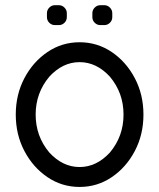

<svg xmlns="http://www.w3.org/2000/svg" viewBox="-20 -719 621 749"><path d="M290.5 -67.4Q356.4 -67.4 408.7 -124Q461.9 -187.5 461.9 -272Q461.9 -356.4 408.7 -419.9Q356.4 -476.6 290.5 -476.6Q224.6 -476.6 172.4 -419.9Q119.1 -356.4 119.1 -272Q119.1 -187.5 172.4 -124Q224.6 -67.4 290.5 -67.4ZM290.5 10.3Q221.7 10.3 165.3 -27.8Q108.9 -65.9 75.2 -129.9Q41.5 -193.8 41.5 -272Q41.5 -350.1 75.2 -414.1Q108.9 -478 165.3 -516.1Q221.7 -554.2 290.5 -554.2Q359.4 -554.2 415.8 -516.1Q472.2 -478 505.9 -414.1Q539.6 -350.1 539.6 -272Q539.6 -193.8 505.9 -129.9Q472.2 -65.9 415.8 -27.8Q359.4 10.3 290.5 10.3ZM193.8 -621.1Q181.6 -621.1 172.4 -630.1Q163.1 -639.2 163.1 -652.3V-667.5Q163.1 -680.2 172.4 -689.5Q181.6 -698.7 193.8 -698.7H210Q222.2 -698.7 231.4 -689.5Q240.7 -680.2 240.7 -667.5V-652.3Q240.7 -639.2 231.4 -630.1Q222.2 -621.1 210 -621.1ZM371.1 -621.1Q358.9 -621.1 349.6 -630.1Q340.3 -639.2 340.3 -652.3V-667.5Q340.3 -680.2 349.6 -689.5Q358.9 -698.7 371.1 -698.7H387.2Q399.4 -698.7 408.7 -689.5Q418 -680.2 418 -667.5V-652.3Q418 -639.2 408.7 -630.1Q399.4 -621.1 387.2 -621.1Z"/></svg>

Font: Turpis
Style: Regular
Weight: 400
Designer: GGBotNet
Foundry: f0n7
Version: 1.00